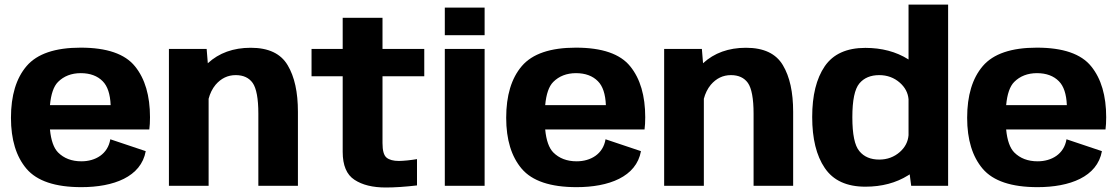

<svg xmlns="http://www.w3.org/2000/svg" viewBox="-20 -805 4853 832"><path d="M332.5 6C472 6 591.5 -38.5 611.5 -150L458 -201.5C447.5 -137 393 -106 333 -106C290.5 -106 257 -119 231.5 -144.5C213 -163.5 201 -196.5 196.5 -244H627C629 -259 630 -276.5 630 -297C630 -390 608.5 -464 565 -517.5C521.5 -571.5 443 -598.5 329.5 -598.5C219 -598.5 141 -572 95.5 -519C50 -466 27.5 -391 27.5 -294.5C27.5 -200 50 -126.5 95 -73.5C140.5 -20.5 219.5 6 332.5 6ZM196.5 -349.5C201 -397.5 212.5 -431 231.5 -450C256.5 -475 289.5 -488 330 -488C370.5 -488 402.5 -476 425 -453C446 -432 457.5 -397.5 459.5 -349.5Z M712 0H884V-377C890 -400 900 -420.5 914 -437.5C938 -465.5 967 -479.5 1001.5 -479.5C1034.5 -479.5 1059 -468 1075 -445.5C1091 -422.5 1099.5 -378 1099.5 -312.5V0H1271V-320.5C1271 -405 1256.5 -472.5 1226.5 -522.5C1196.5 -573 1143.5 -598 1066.5 -598C991 -598 929 -575.5 880.5 -531L875.5 -593H712Z M1652 7.5C1690.5 7.5 1735.5 4.5 1787 -1.5V-115.5C1757 -110.5 1731 -108 1709 -107.5C1684.5 -107.5 1666.5 -112.5 1655 -122C1643 -132 1637.5 -153 1637.5 -185V-474.5H1818.5V-593H1637.5V-728H1465V-593H1330V-474.5H1465V-147C1465 -88.5 1482 -48 1516 -26C1550 -3.5 1595 7.5 1652 7.5Z M1907.5 0H2080V-593H1907.5ZM1907.5 -772V-652.5H2080V-772Z M2478.5 6C2618 6 2737.5 -38.5 2757.5 -150L2604 -201.5C2593.5 -137 2539 -106 2479 -106C2436.5 -106 2403 -119 2377.5 -144.5C2359 -163.5 2347 -196.5 2342.5 -244H2773C2775 -259 2776 -276.5 2776 -297C2776 -390 2754.5 -464 2711 -517.5C2667.5 -571.5 2589 -598.5 2475.5 -598.5C2365 -598.5 2287 -572 2241.5 -519C2196 -466 2173.5 -391 2173.5 -294.5C2173.5 -200 2196 -126.5 2241 -73.5C2286.5 -20.5 2365.5 6 2478.5 6ZM2342.5 -349.5C2347 -397.5 2358.5 -431 2377.5 -450C2402.5 -475 2435.5 -488 2476 -488C2516.5 -488 2548.5 -476 2571 -453C2592 -432 2603.5 -397.5 2605.5 -349.5Z M2858 0H3030V-377C3036 -400 3046 -420.5 3060 -437.5C3084 -465.5 3113 -479.5 3147.5 -479.5C3180.5 -479.5 3205 -468 3221 -445.5C3237 -422.5 3245.5 -378 3245.5 -312.5V0H3417V-320.5C3417 -405 3402.5 -472.5 3372.5 -522.5C3342.5 -573 3289.5 -598 3212.5 -598C3137 -598 3075 -575.5 3026.5 -531L3021.5 -593H2858Z M3928.5 0H4088.5V-785H3917V-547C3916.5 -547.5 3915.5 -548 3915 -548.5C3863 -581 3801 -597.5 3730 -597.5C3649 -597.5 3590.5 -571 3554 -518C3517.5 -464.5 3499.5 -391.5 3499.5 -298C3499.5 -204.5 3517.5 -130.5 3554 -77C3590.5 -23 3649 4 3730 4C3801 4 3863 -12.5 3915 -45C3917.5 -46.5 3919.5 -48 3922 -49.5ZM3917 -219C3914.5 -190.5 3902 -166.5 3879.5 -146.5C3854.5 -124.5 3824.5 -113.5 3790 -113.5C3753 -113.5 3724 -125.5 3704 -150C3683.5 -174 3673.5 -223 3673.5 -297C3673.5 -370.5 3683.5 -419 3704 -443.5C3724 -467.5 3753 -479.5 3790 -479.5C3824.5 -479.5 3854.5 -468.5 3879.5 -446.5C3902 -426.5 3914.5 -403 3917 -375Z M4476 6C4615.5 6 4735 -38.5 4755 -150L4601.5 -201.5C4591 -137 4536.5 -106 4476.5 -106C4434 -106 4400.5 -119 4375 -144.5C4356.5 -163.5 4344.5 -196.5 4340 -244H4770.5C4772.5 -259 4773.5 -276.5 4773.5 -297C4773.5 -390 4752 -464 4708.5 -517.5C4665 -571.5 4586.5 -598.5 4473 -598.5C4362.5 -598.5 4284.5 -572 4239 -519C4193.5 -466 4171 -391 4171 -294.5C4171 -200 4193.5 -126.5 4238.5 -73.5C4284 -20.5 4363 6 4476 6ZM4340 -349.5C4344.5 -397.5 4356 -431 4375 -450C4400 -475 4433 -488 4473.5 -488C4514 -488 4546 -476 4568.5 -453C4589.5 -432 4601 -397.5 4603 -349.5Z"/></svg>

Font: Anybody
Style: Bold
Weight: 700
Designer: Tyler Finck
Foundry: Etcetera Type Company
Version: Version 1.110